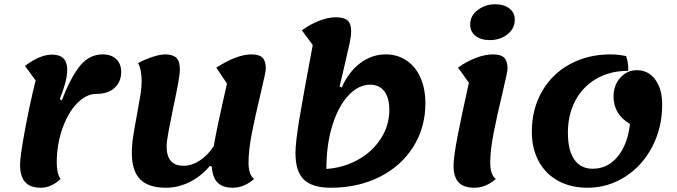

<svg xmlns="http://www.w3.org/2000/svg" viewBox="-20 -855 3175 900"><path d="M74 -83Q74 -121 96.5 -243Q119 -365 147 -478L97 -546Q167 -599 224 -599Q260 -599 277.5 -581Q295 -563 295 -531Q295 -499 286 -466Q277 -433 260 -390L270 -385Q312 -494 355.5 -547Q399 -600 461 -600Q502 -600 525 -578Q548 -556 548 -517Q548 -472 517.5 -443.5Q487 -415 433 -415Q384 -415 341 -370.5Q298 -326 272 -251Q246 -176 246 -92Q246 -41 264 -16Q220 25 172 25Q121 25 97.5 -2Q74 -29 74 -83Z M1171 -16Q1124 25 1071 25Q1024 25 1000 1Q976 -23 973 -73L964 -78Q926 -31 871.5 -3Q817 25 757 25Q676 25 637 -14.5Q598 -54 598 -137Q598 -175 604.5 -217Q611 -259 623 -323Q633 -376 638.5 -411Q644 -446 644 -474Q644 -530 627 -559Q660 -577 695.5 -588.5Q731 -600 753 -600Q790 -600 806.5 -584Q823 -568 823 -531Q823 -507 815 -463.5Q807 -420 791 -345Q780 -292 770.5 -241.5Q761 -191 761 -169Q761 -78 840 -78Q879 -78 916.5 -102.5Q954 -127 982 -170Q995 -249 1044 -463L994 -538Q1091 -600 1158 -600Q1195 -600 1210.5 -584.5Q1226 -569 1226 -533Q1226 -519 1203 -422Q1177 -314 1161 -232.5Q1145 -151 1145 -92Q1145 -37 1171 -16Z M1974 -370Q1974 -257 1917 -166.5Q1860 -76 1759 -25.5Q1658 25 1531 25Q1444 25 1404.5 -13Q1365 -51 1365 -138Q1365 -187 1383 -296Q1401 -405 1446 -644L1395 -713Q1432 -740 1474.5 -757Q1517 -774 1554 -774Q1593 -774 1609.5 -759Q1626 -744 1626 -709Q1626 -686 1619 -653Q1612 -620 1595 -548L1572 -450L1582 -445Q1614 -518 1668.5 -559Q1723 -600 1788 -600Q1843 -600 1885.5 -571.5Q1928 -543 1951 -491Q1974 -439 1974 -370ZM1805 -340Q1805 -396 1781.5 -427Q1758 -458 1715 -458Q1661 -458 1614 -408.5Q1567 -359 1538.5 -269Q1510 -179 1510 -63Q1592 -69 1659.5 -107Q1727 -145 1766 -206.5Q1805 -268 1805 -340Z M2184 -740Q2184 -782 2220 -808.5Q2256 -835 2301 -835Q2342 -835 2367.5 -815.5Q2393 -796 2393 -763Q2393 -721 2358.5 -694Q2324 -667 2276 -667Q2235 -667 2209.5 -686.5Q2184 -706 2184 -740ZM2106 -78Q2106 -118 2124.5 -214.5Q2143 -311 2178 -467L2127 -538Q2165 -566 2209 -583Q2253 -600 2291 -600Q2328 -600 2343.5 -584.5Q2359 -569 2359 -533Q2359 -519 2336 -422Q2310 -314 2294 -232.5Q2278 -151 2278 -92Q2278 -36 2304 -16Q2257 25 2204 25Q2153 25 2129.5 -0.5Q2106 -26 2106 -78Z M2473 -238Q2473 -343 2520 -425.5Q2567 -508 2651 -554Q2735 -600 2841 -600Q2879 -600 2915 -592Q2926 -561 2925 -523Q2838 -523 2774 -485Q2710 -447 2676 -381.5Q2642 -316 2642 -234Q2642 -149 2672.5 -106.5Q2703 -64 2758 -64Q2828 -64 2875 -120.5Q2922 -177 2933 -274Q2856 -319 2856 -403Q2856 -455 2887.5 -490.5Q2919 -526 2965 -526Q3019 -526 3051.5 -482Q3084 -438 3084 -364Q3084 -257 3037.5 -167.5Q2991 -78 2910.5 -26.5Q2830 25 2734 25Q2655 25 2596 -7.5Q2537 -40 2505 -99.5Q2473 -159 2473 -238Z"/></svg>

Font: Lemonada SemiBold
Style: Regular
Weight: 600
Designer: Mohamed Gaber (Arabic) Eduardo Tunni (Latin)
Foundry: Kief Type Foundry
Version: Version 3.006